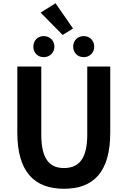

<svg xmlns="http://www.w3.org/2000/svg" viewBox="-20 -1152 788 1186"><path d="M367 -936 431 -976 323 -1132 231 -1074ZM250 -799C288 -799 316 -827 316 -864C316 -901 288 -929 250 -929C212 -929 186 -901 186 -864C186 -827 212 -799 250 -799ZM497 -799C535 -799 562 -827 562 -864C562 -901 535 -929 497 -929C459 -929 432 -901 432 -864C432 -827 459 -799 497 -799ZM375 14C556 14 661 -87 661 -333V-741H519V-320C519 -166 463 -114 375 -114C289 -114 235 -166 235 -320V-741H87V-333C87 -87 195 14 375 14Z"/></svg>

Font: Noto Sans JP
Style: Bold
Weight: 700
Designer: Ryoko NISHIZUKA  (kana, bopomofo & ideographs); Paul D. Hunt (Latin, Greek & Cyrillic); Sandoll Communications , Soo-you
Foundry: Adobe
Version: Version 2.002;hotconv 1.0.116;makeotfexe 2.5.65601